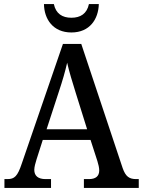

<svg xmlns="http://www.w3.org/2000/svg" viewBox="-20 -932 708 952"><path d="M334 -771C425 -771 468 -837 470 -912H421C411 -864 379 -844 334 -844C289 -844 257 -864 247 -912H198C199 -837 243 -771 334 -771ZM2 0H233V-44H206C169 -44 150 -60 150 -90C150 -104 156 -125 161 -141L192 -238H429L463 -133C468 -117 472 -100 472 -87C472 -58 454 -44 421 -44H396V0H668V-44H656C621 -44 603 -56 588 -99L383 -714H292L88 -121C67 -58 52 -44 17 -44H2ZM211 -291 272 -478C290 -532 303 -577 313 -621C323 -576 339 -525 356 -470L412 -291Z"/></svg>

Font: Noto Serif Armenian SemiCondensed Medium
Style: Regular
Weight: 500
Width: 4
Designer: Monotype Design Team
Foundry: Monotype Imaging Inc.
Version: Version 2.008